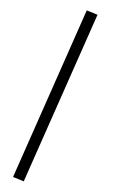

<svg xmlns="http://www.w3.org/2000/svg" viewBox="-58 -791 546 928"><g transform="rotate(5 215.0 -327.0)"><path d="M378.4 -735.4 93.3 97.7 40 81.1 324.7 -752Z"/></g></svg>

Font: Vazirmatn UI NL
Style: Bold
Weight: 700
Designer: Saber Rastikerdar
Foundry: Saber Rastikerdar
Version: Version 33.003